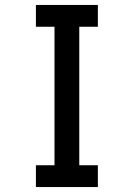

<svg xmlns="http://www.w3.org/2000/svg" viewBox="-20 -755 540 775"><path d="M125 0V-88H200V-647H125V-735H375V-647H300V-88H375V0Z"/></svg>

Font: Zed Mono Semibold
Style: Regular
Weight: 600
Monospace: yes
Designer: Belleve Invis
Foundry: Belleve Invis
Version: Version 1.0.0; ttfautohint (v1.8.4)